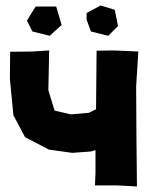

<svg xmlns="http://www.w3.org/2000/svg" viewBox="-20 -672 545 692"><path d="M328.1 -489.3 326.2 -278.3 300.8 -265.6 235.4 -259.8 176.8 -273.4 154.3 -346.7 157.2 -490.2 94.7 -486.3 16.6 -485.4 15.6 -387.7 28.3 -256.8 70.3 -177.7 156.2 -132.8 240.2 -121.1 307.6 -126 324.2 -130.9V-49.8L322.3 -3.9H399.4L473.6 0L471.7 -183.6L470.7 -360.4L478.5 -486.3L391.6 -490.2ZM77.1 -597.7 96.7 -558.6 159.2 -543 202.1 -582 182.6 -648.4H108.4ZM292 -601.6 307.6 -558.6 370.1 -543 405.3 -578.1 393.6 -636.7 342.8 -652.3 292 -625Z"/></svg>

Font: MaokenAssortedSans-TC
Style: Regular
Weight: 500
Version: Version 0.83